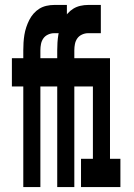

<svg xmlns="http://www.w3.org/2000/svg" viewBox="-20 -755 540 775"><path d="M74 0V-406H28V-520H74V-552Q74 -568 75 -583.5Q76 -599 78.5 -614.5Q81 -630 86 -645Q91 -660 98 -674Q105 -688 115.5 -700Q126 -712 139 -720Q152 -728 167.5 -731.5Q183 -735 198 -735H250V-621H198Q186 -621 174 -615.5Q162 -610 155 -600Q148 -590 145.5 -577.5Q143 -565 143 -552V-520H241V-406H143V0ZM211 0V-406H165V-520H211V-552Q211 -568 212 -583.5Q213 -599 215.5 -614.5Q218 -630 223 -645Q228 -660 235 -674Q242 -688 252.5 -700Q263 -712 276 -720Q289 -728 304.5 -731.5Q320 -735 335 -735H387V-621H335Q323 -621 311 -615.5Q299 -610 292 -600Q285 -590 282.5 -577.5Q280 -565 280 -552V-520H378V-406H280V0ZM307 0V-114H355V-406H313V-520H424V-114H466V0Z"/></svg>

Font: Iosevka Heavy
Style: Regular
Weight: 900
Monospace: yes
Designer: Belleve Invis
Foundry: Belleve Invis
Version: Version 32.5.0; ttfautohint (v1.8.4)